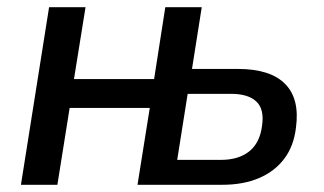

<svg xmlns="http://www.w3.org/2000/svg" viewBox="-20 -512 897 532"><path d="M38 0 116 -492H217L185 -293H407L438 -492H539L512 -321H639Q729 -321 770 -279.5Q811 -238 800 -158Q794 -107 767.5 -72Q741 -37 697.5 -18.5Q654 0 596 0H361L395 -213H173L139 0ZM471 -69H592Q641 -69 670.5 -92.5Q700 -116 706 -163Q713 -209 690.5 -230.5Q668 -252 620 -252H500Z"/></svg>

Font: Nunito Sans 10pt SemiCondensed SemiBold
Style: Italic
Weight: 600
Width: 4
Italic angle: -9°
Designer: Vernon Adams
Foundry: Vernon Adams
Version: Version 3.101;gftools[0.9.27]